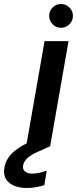

<svg xmlns="http://www.w3.org/2000/svg" viewBox="-107 -732 387 961"><path d="M24 0 116 -526H236L144 0ZM198 -593Q174 -593 156.5 -610.5Q139 -628 139 -653Q139 -677 156.5 -694.5Q174 -712 198 -712Q223 -712 240.5 -694.5Q258 -677 258 -653Q258 -628 240.5 -610.5Q223 -593 198 -593ZM27 209Q-8 209 -35.5 198Q-63 187 -77 164.5Q-91 142 -85 106Q-80 79 -63.5 55Q-47 31 -13.5 8.5Q20 -14 76 -37L127 -57L144 0L86 26Q47 43 29.5 60Q12 77 9 95Q5 115 18 126Q31 137 55 137Q70 137 89 133Q108 129 127 122L115 195Q95 201 72.5 205Q50 209 27 209Z"/></svg>

Font: DM Sans 9pt SemiBold
Style: Italic
Weight: 600
Italic angle: -10°
Version: Version 4.004;gftools[0.9.30]